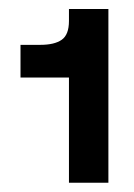

<svg xmlns="http://www.w3.org/2000/svg" viewBox="-20 -770 298 426"><path d="M133 -750H220.5V-364.5H133V-598H25.5V-670.5H69.5Q101 -670.5 117 -681.8Q133 -693 133 -723.5Z"/></svg>

Font: Overused Grotesk Medium
Style: Regular
Weight: 525
Version: Version 0.004